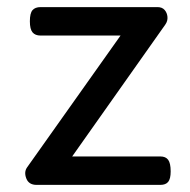

<svg xmlns="http://www.w3.org/2000/svg" viewBox="-20 -520 535 540"><path d="M83 0Q61 0 54 -18Q47 -36 56 -49L319 -420H94Q79 -420 71.5 -429Q64 -438 64 -460Q64 -483 71.5 -491.5Q79 -500 94 -500H423Q436 -500 443 -492Q450 -484 451 -472.5Q452 -461 445 -451L183 -80H431Q446 -80 453 -70.5Q460 -61 460 -38Q460 -17 453 -8.5Q446 0 431 0Z"/></svg>

Font: Playwrite GB J
Style: Regular
Weight: 400
Designer: Veronika Burian, José Scaglione
Foundry: TypeTogether
Version: Version 1.002